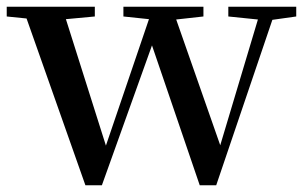

<svg xmlns="http://www.w3.org/2000/svg" viewBox="-27 -547 906 571"><path d="M652 -498 740 -489 628 -115 497 -489 578 -498V-527H340V-498L416 -490L288 -114L169 -490L255 -498V-527H-7V-498L52 -492L227 4H276L425 -412L567 4H616L783 -488L854 -498V-527H652Z"/></svg>

Font: GenKiMin2 TW SB
Style: Regular
Weight: 600
Version: Version 2.100;PS 2.1;hotconv 16.6.51;makeotf.lib2.5.65220 DE